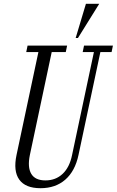

<svg xmlns="http://www.w3.org/2000/svg" viewBox="-20 -980 614 1010"><path d="M193 10Q114 10 81.5 -35Q49 -80 67 -165L182 -706H118L125 -740H333L326 -706H252L137 -164Q124 -100 144.5 -65.5Q165 -31 219 -31Q273 -31 309.5 -65.5Q346 -100 359 -164L474 -706H415L422 -740H574L567 -706H508L393 -165Q375 -80 323.5 -35Q272 10 193 10ZM378 -780 432 -960H502L390 -780Z"/></svg>

Font: Xanh Mono
Style: Italic
Weight: 400
Italic angle: -12°
Monospace: yes
Designer: Lam Bao, Duy Dao
Foundry: Yellow Type Foundry
Version: Version 3.101; ttfautohint (v1.8.3)